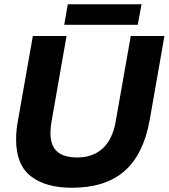

<svg xmlns="http://www.w3.org/2000/svg" viewBox="-20 -872 796 906"><path d="M56 -213Q56 -94 126 -40Q196 14 319 14Q477 14 567 -64.5Q657 -143 686 -304L756 -702H597L526 -299Q511 -214 464.5 -171.5Q418 -129 345 -129Q280 -129 249 -157.5Q218 -186 218 -244Q218 -270 224 -303L294 -702H135L64 -299Q56 -258 56 -213ZM648 -852H300L283 -755H630Z"/></svg>

Font: Geom Bold
Style: Bold Italic
Weight: 700
Italic angle: -10°
Version: Version 1.102